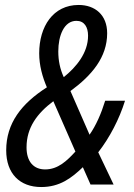

<svg xmlns="http://www.w3.org/2000/svg" viewBox="-20 -744 542 774"><path d="M146 10C221 10 268 -26 314 -70L345 0H438L376 -130C422 -189 461 -264 484 -338H404C388 -286 367 -238 341 -201L264 -377C350 -440 412 -513 412 -610C412 -684 363 -724 297 -724C194 -724 138 -637 138 -529C138 -480 151 -434 169 -392C66 -326 5 -247 5 -138C5 -44 60 10 146 10ZM237 -433C222 -466 215 -499 215 -537C215 -600 238 -660 288 -660C320 -660 335 -635 335 -600C335 -531 288 -474 237 -433ZM162 -61C115 -61 87 -93 87 -150C87 -230 130 -287 195 -336L284 -133C250 -96 214 -61 162 -61Z"/></svg>

Font: Noto Sans Condensed
Style: Italic
Weight: 400
Width: 3
Italic angle: -12°
Designer: Monotype Design Team
Foundry: Monotype Imaging Inc.
Version: Version 2.013